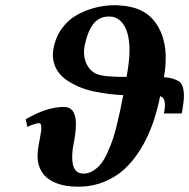

<svg xmlns="http://www.w3.org/2000/svg" viewBox="-20 -701 720 731"><path d="M328.1 -432.1Q342.3 -418 371.1 -413.1Q399.9 -408.2 461.9 -408.2Q473.1 -470.7 473.1 -507.8Q473.1 -571.8 451.9 -605Q430.7 -638.2 396 -638.2Q356.4 -638.2 334.5 -608.6Q312.5 -579.1 301.8 -524.9Q301.8 -523.4 301.3 -520.3Q300.8 -517.1 300.8 -515.1Q299.8 -512.2 299.8 -504.9Q299.8 -459 328.1 -432.1ZM277.8 9.8Q253.4 9.8 231.9 6.3Q210.4 2.9 190.2 -5.6Q169.9 -14.2 155.3 -27.3Q140.6 -40.5 131.8 -60.8Q123 -81.1 123 -106.9Q123 -122.1 126 -142.1Q133.8 -183.1 137.2 -206.1V-215.8Q137.2 -231.9 129.9 -231.9Q113.3 -231.9 84 -217.8L78.1 -247.1Q158.2 -293.9 223.1 -293.9Q269 -293.9 269 -229Q269 -196.3 259.8 -150.9Q254.9 -127 254.9 -101.1Q254.9 -40 297.9 -40Q316.9 -40 334 -50.5Q351.1 -61 363.8 -76.7Q376.5 -92.3 388.4 -118.4Q400.4 -144.5 408.4 -167.7Q416.5 -190.9 424.8 -225.1Q433.1 -259.3 438 -282.2Q442.9 -305.2 449.2 -338.9Q423.3 -339.8 397.2 -343Q371.1 -346.2 339.4 -352.5Q307.6 -358.9 280.5 -370.6Q253.4 -382.3 230.5 -398.4Q207.5 -414.6 194.3 -439Q181.2 -463.4 181.2 -493.2Q181.2 -505.9 184.1 -519Q192.4 -561.5 216.6 -594Q240.7 -626.5 274.2 -644.8Q307.6 -663.1 343.8 -672.1Q379.9 -681.2 417 -681.2Q430.2 -681.2 436 -680.2Q522.5 -675.3 564.7 -624.3Q606.9 -573.2 610.8 -494.1V-480Q610.8 -440.9 604 -407.2Q642.1 -404.8 662.1 -390.1V-391.1Q680.2 -376.5 680.2 -335.9Q680.2 -313 671.9 -269H604Q607.9 -286.6 607.9 -300.8Q607.9 -329.1 589.8 -335Q578.1 -276.4 559.8 -225.8Q541.5 -175.3 514.2 -131.3Q486.8 -87.4 452.9 -56.4Q418.9 -25.4 374 -7.8Q329.1 9.8 277.8 9.8Z"/></svg>

Font: Common Serif
Style: Bold Italic
Weight: 700
Italic angle: -12°
Designer: Philipp H. Poll, Khaled Hosny
Foundry: Stefan Peev, Context Ltd.
Version: Version 1.026